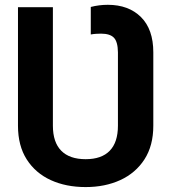

<svg xmlns="http://www.w3.org/2000/svg" viewBox="-20 -757 701 787"><path d="M331.1 9.8Q250.5 9.8 188 -18.8Q125.5 -47.4 89.6 -103.5Q53.7 -159.7 53.7 -241.7V-727.5H196.8V-241.7Q196.8 -173.8 231 -139.2Q265.1 -104.5 331.1 -104.5Q396.5 -104.5 429.9 -139.2Q463.4 -173.8 463.4 -241.7V-542.5Q462.9 -585.9 446.8 -602.5Q430.7 -619.1 394 -619.1Q385.3 -619.1 374 -618.4Q362.8 -617.7 352.1 -615.7V-728.5Q369.1 -732.9 386.5 -735.1Q403.8 -737.3 421.9 -737.3Q507.3 -737.3 557.9 -687Q608.4 -636.7 608.4 -542.5V-241.7Q608.4 -160.2 572.3 -104Q536.1 -47.9 473.4 -19Q410.6 9.8 331.1 9.8Z"/></svg>

Font: Inter Cardless
Style: Bold
Weight: 700
Designer: Rasmus Andersson
Foundry: rsms
Version: Version 4.001;git-9221beed3